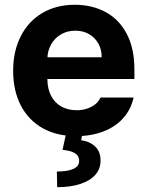

<svg xmlns="http://www.w3.org/2000/svg" viewBox="-20 -557 614 800"><path d="M34.8 -262.4Q34.8 -344 66.7 -406.4Q98.7 -468.9 156.7 -503Q214.8 -537.1 291.6 -537.1Q363.2 -537.1 419.4 -507.1Q475.6 -477.2 507.8 -416.5Q540 -355.8 540 -268.6V-227.9H94V-318.5H403.7Q403.7 -350.8 389.7 -375.7Q375.7 -400.7 350.7 -415Q325.7 -429.2 293.8 -429.2Q260.2 -429.2 233.9 -413.7Q207.6 -398.2 192.8 -371.5Q177.9 -344.8 177.4 -313V-228.1Q177.4 -188.3 192.4 -158.7Q207.3 -129.1 235.1 -113.4Q262.8 -97.7 299.4 -97.7Q323.6 -97.7 343.6 -104.7Q363.6 -111.6 377.7 -123.1Q391.7 -134.6 398.7 -150.6H536.6Q526.2 -102.2 494.4 -65.9Q462.6 -29.5 412 -9.7Q361.4 10.2 297.2 10.2Q217.1 10.2 157.9 -22.9Q98.7 -56.1 66.7 -117.6Q34.8 -179.1 34.8 -262.4ZM323.3 -2.9 318.4 27.2Q355.2 32.6 377 54Q398.9 75.4 398.9 110.9Q399.5 145 378.2 170.2Q356.9 195.3 315.9 209.1Q275 222.9 218.2 222.9L216.9 157.7Q260.9 157.7 285.1 147Q309.2 136.3 309.8 114.9Q310.3 100.4 303 91Q295.7 81.7 280.6 75.7Q265.6 69.7 240.5 67.2L255.9 -2.9Z"/></svg>

Font: Pretendard Std Variable
Style: Regular
Weight: 400
Designer: Base glyphs from Inter by Rasmus Andersson; Hangeul glyphs from Noto Sans CJK(Source Han Sans) by Jang Soo-young and Kan
Foundry: Kil Hyung-jin
Version: Version 1.309;Glyphs 3.2 (3225)